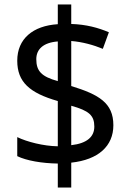

<svg xmlns="http://www.w3.org/2000/svg" viewBox="-20 -779 577 857"><path d="M238 58H298V-53C419 -66 486 -127 486 -220C486 -320 421 -357 298 -395V-596C348 -592 398 -578 439 -561L466 -635C419 -655 365 -670 298 -672V-759H238V-671C127 -664 57 -606 57 -508C57 -413 112 -364 238 -328V-126C174 -127 100 -146 57 -167V-82C98 -62 167 -50 238 -49ZM238 -417C165 -437 142 -462 142 -515C142 -559 173 -589 238 -594ZM298 -131V-307C377 -285 401 -264 401 -214C401 -169 369 -139 298 -131Z"/></svg>

Font: Noto Sans Thai
Style: Regular
Weight: 400
Designer: Monotype Design Team
Foundry: Monotype Imaging Inc.
Version: Version 1.901